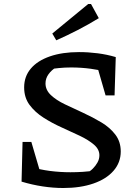

<svg xmlns="http://www.w3.org/2000/svg" viewBox="-20 -931 686 962"><path d="M297 11Q247 11 194 3Q141 -5 88 -21L134 -95Q180 -81 230.5 -74.5Q281 -68 333 -68Q364 -68 395 -70Q426 -72 458 -77L415 -65Q431 -72 445 -86Q459 -100 468.5 -117Q478 -134 478 -153Q478 -183 450.5 -206.5Q423 -230 380 -250.5Q337 -271 289 -292.5Q241 -314 198 -341.5Q155 -369 128 -405.5Q101 -442 101 -493Q101 -548 134.5 -587.5Q168 -627 230 -648.5Q292 -670 376 -670Q423 -670 469.5 -664Q516 -658 560 -645L529 -568Q483 -580 434.5 -586.5Q386 -593 336 -593Q305 -593 275 -590Q245 -587 215 -582L263 -595Q238 -580 223 -559Q208 -538 208 -513Q208 -480 235 -454.5Q262 -429 305 -408.5Q348 -388 396 -366Q444 -344 487.5 -318Q531 -292 558 -256.5Q585 -221 585 -172Q585 -117 549 -75.5Q513 -34 448 -11.5Q383 11 297 11ZM196 -19 88 -21 93 -220H137ZM509 -453 453 -647 560 -645 554 -453ZM262 -729 242 -763 422 -911H436L475 -840Q423 -808 369.5 -780.5Q316 -753 262 -729Z"/></svg>

Font: Piazzolla Thin SemiBold
Style: Regular
Weight: 600
Version: Version 2.005